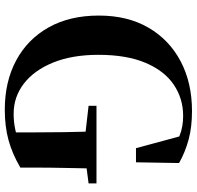

<svg xmlns="http://www.w3.org/2000/svg" viewBox="-30 -773 822 802"><g transform="rotate(90 381.0 -372.0)"><path d="M438 19Q321 19 232.5 -28.5Q144 -76 94.5 -164Q45 -252 45 -374Q45 -494 95.5 -581Q146 -668 236 -715.5Q326 -763 444 -763Q510 -763 562.5 -749Q615 -735 661 -709L658 -529H599L543 -736L621 -707V-665Q580 -698 544.5 -712Q509 -726 464 -726Q392 -726 334 -687Q276 -648 242.5 -569Q209 -490 209 -372Q209 -262 241.5 -182.5Q274 -103 329.5 -60.5Q385 -18 455 -18Q490 -18 522 -25Q554 -32 585 -44L533 -14V-100Q533 -167 532 -231.5Q531 -296 529 -364H684Q683 -300 681.5 -234.5Q680 -169 680 -96V-46Q622 -12 565 3.5Q508 19 438 19ZM422 -331V-364H746V-331L623 -315H561Z"/></g></svg>

Font: Noto Serif TC ExtraBold
Style: Regular
Weight: 800
Designer: Ryoko NISHIZUKA 西塚涼子 (kana & ideographs); Frank Grießhammer (Latin, Greek & Cyrillic); Wenlong ZHANG 张文龙 (bopomofo); San
Foundry: Adobe
Version: Version 2.002-H1;hotconv 1.1.0;makeotfexe 2.6.0